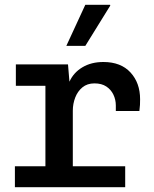

<svg xmlns="http://www.w3.org/2000/svg" viewBox="-20 -779 640 799"><path d="M169 0V-422H46V-511H263L269 -439Q286 -477 323 -499Q360 -521 410 -521Q483 -521 523 -477.5Q563 -434 563 -366Q563 -354 562.5 -342.5Q562 -331 560 -317H462V-340Q462 -364 452 -385Q442 -406 422.5 -419Q403 -432 373 -432Q343 -432 323 -415.5Q303 -399 293 -373Q283 -347 283 -318V0ZM42 0V-87H501V0ZM256 -588 335 -759H438L439 -756L335 -588Z"/></svg>

Font: Chivo Mono Medium
Style: Regular
Weight: 500
Monospace: yes
Designer: Hector Gatti
Foundry: Omnibus-Type
Version: Version 1.008